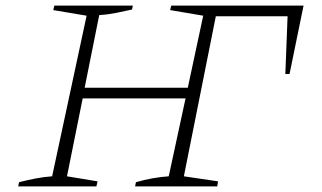

<svg xmlns="http://www.w3.org/2000/svg" viewBox="-20 -665 1149 685"><path d="M45 0 48 -15Q79 -23 108.5 -28.5Q138 -34 166 -36L289 -609L170 -629L174 -645H454L451 -631Q424 -625 394.5 -619Q365 -613 334 -611L282 -352H650L705 -609L587 -629L591 -645H1063L1013 -401H998L1006 -607H750L636 -36L758 -18L755 0H462L465 -15Q524 -32 582 -36L642 -314H275L219 -36L328 -18L324 0Z"/></svg>

Font: Piazzolla ExtraLight
Style: Italic
Weight: 200
Italic angle: -11.3°
Designer: Juan Pablo del Peral
Foundry: Huerta Tipografica
Version: Version 1.330